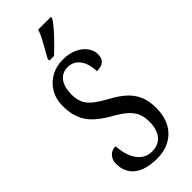

<svg xmlns="http://www.w3.org/2000/svg" viewBox="-297 -975 1030 1030"><g transform="rotate(-45 217.5 -460.5)"><path d="M213 10Q167 10 133.5 0Q100 -10 78.5 -28Q57 -46 46.5 -71Q36 -96 36 -126Q36 -147 44.5 -162.5Q53 -178 67.5 -186.5Q82 -195 101 -195Q104 -148 118.5 -112Q133 -76 159 -56Q185 -36 219 -36Q269 -36 296 -68.5Q323 -101 323 -160Q323 -202 308.5 -230Q294 -258 265 -281Q236 -304 192 -328Q146 -355 115 -385Q84 -415 68.5 -454.5Q53 -494 53 -548Q53 -601 76.5 -640.5Q100 -680 140 -702Q180 -724 229 -724Q279 -724 313.5 -707Q348 -690 366 -664.5Q384 -639 384 -611Q384 -579 366.5 -564.5Q349 -550 315 -550Q315 -584 304.5 -612.5Q294 -641 273 -659Q252 -677 220 -677Q176 -677 153 -645Q130 -613 130 -559Q130 -523 141 -497Q152 -471 179 -449Q206 -427 253 -401Q302 -375 334.5 -346Q367 -317 384 -279Q401 -241 401 -187Q401 -123 377 -79.5Q353 -36 310.5 -13Q268 10 213 10ZM175 -784Q189 -810 203.5 -835Q218 -860 230.5 -884.5Q243 -909 250 -931H346V-921Q339 -908 323.5 -889Q308 -870 288.5 -849Q269 -828 248.5 -807.5Q228 -787 210 -771H175Z"/></g></svg>

Font: Noto Serif ExtraCondensed
Style: Regular
Weight: 400
Width: 2
Designer: Monotype Design Team
Foundry: Monotype Imaging Inc.
Version: Version 2.013